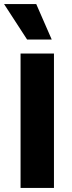

<svg xmlns="http://www.w3.org/2000/svg" viewBox="-32 -923 355 943"><path d="M69 0V-660H233V0ZM101 -729 -12 -903H146L222 -729Z"/></svg>

Font: Bricolage Grotesque ExtraBold
Style: Regular
Weight: 800
Designer: Mathieu Triay
Foundry: Atelier Triay
Version: Version 1.001;gftools[0.9.33.dev8+g029e19f]